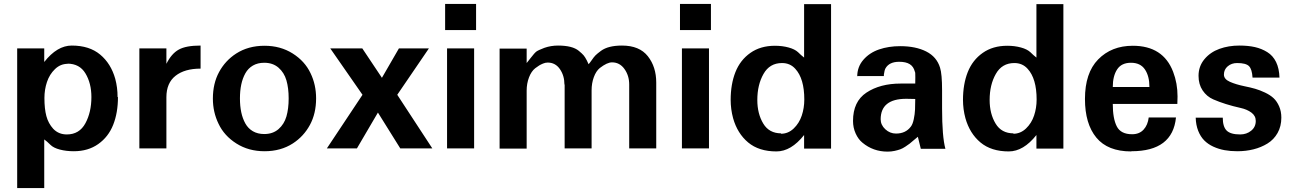

<svg xmlns="http://www.w3.org/2000/svg" viewBox="-20 -742 6469 960"><path d="M567.9 -256.8H569.8Q569.8 -178.2 545.9 -117.9Q522 -57.6 471.2 -21.7Q420.4 14.2 349.1 14.2Q311.5 14.2 279.5 5.9Q247.6 -2.4 231.9 -18.1Q215.3 -34.7 201.2 -44.9V198.2H65.9V-500H201.2V-432.1Q265.6 -514.2 338.9 -514.2Q426.8 -514.2 480.7 -469.2Q534.7 -424.3 556.2 -348.1Q567.9 -304.7 567.9 -256.8ZM316.9 -423.8 318.8 -422.9Q282.2 -422.9 254.9 -396.5Q227.5 -370.1 214.8 -332Q202.1 -293.9 202.1 -252Q202.1 -197.8 211.9 -161.4Q221.7 -125 246.1 -98.1Q272.9 -69.8 314 -69.8Q377 -69.8 407.2 -126Q437 -181.2 437 -256.8Q437 -325.7 407.2 -375Q377.9 -423.8 316.9 -423.8Z M982.9 -398.9Q903.3 -398.9 857.7 -363Q812 -327.1 812 -255.9V0H676.8V-500H812V-422.9Q837.4 -474.1 874 -494.1Q910.2 -514.2 982.9 -514.2Z M1560.5 -250Q1560.5 -174.3 1529.5 -117.2Q1498.5 -60.1 1444.3 -24.9Q1383.8 14.2 1302.7 14.2Q1223.1 14.2 1162.1 -24.4Q1101.1 -63 1072.8 -123Q1044.4 -181.2 1044.4 -249Q1044.4 -324.7 1075.4 -381.8Q1106.4 -439 1160.6 -474.1Q1221.2 -513.2 1302.7 -513.2Q1382.3 -513.2 1443.4 -474.6Q1504.4 -436 1532.7 -376Q1560.5 -318.8 1560.5 -250ZM1301.3 -71.8Q1344.2 -71.8 1372.6 -96.4Q1400.9 -121.1 1412.1 -159.7Q1423.3 -198.2 1423.3 -250Q1423.3 -301.8 1412.1 -340.3Q1400.9 -378.9 1372.6 -403.6Q1344.2 -428.2 1301.3 -428.2Q1268.6 -428.2 1244.6 -414.3Q1220.7 -400.4 1206.8 -375.5Q1192.9 -350.6 1186.3 -319.3Q1179.7 -288.1 1179.7 -250Q1179.7 -211.9 1186.3 -180.7Q1192.9 -149.4 1206.8 -124.5Q1220.7 -99.6 1244.6 -85.7Q1268.6 -71.8 1301.3 -71.8Z M2141.6 0H1981.4L1869.6 -179.2L1764.6 0H1614.3L1792.5 -268.1L1631.3 -500H1791.5L1889.6 -353L1974.6 -500H2124.5L1966.3 -268.1Z M2360.4 -591.8H2205.6V-722.2H2360.4ZM2350.6 0H2215.3V-500H2350.6Z M2803.2 -319.8 2802.2 -318.8Q2802.2 -363.8 2779.5 -396.5Q2756.8 -429.2 2718.3 -429.2Q2707 -429.2 2694.8 -424.1Q2682.6 -418.9 2675.8 -414.6Q2668.9 -410.2 2656.2 -400.9Q2636.7 -385.7 2625 -355Q2613.3 -324.2 2613.3 -289.1V1H2478V-499H2613.3V-426.8Q2616.7 -430.2 2633.3 -452.1Q2652.8 -477.5 2662.1 -484.4Q2671.4 -491.2 2702.1 -502.9Q2734.9 -514.2 2770 -514.2Q2842.3 -514.2 2874 -487.8Q2890.6 -474.1 2897.9 -465.6Q2905.3 -457 2914.1 -439.9Q2918.9 -428.7 2922.9 -420.9Q2928.2 -426.3 2937 -439Q2949.2 -457 2957.5 -465.3Q2965.8 -473.6 2984.9 -487.8Q3021 -514.2 3089.8 -514.2Q3177.2 -514.2 3219.2 -460.9Q3261.2 -407.7 3261.2 -329.1V0H3126V-319.8Q3126 -363.8 3102.3 -397Q3078.6 -430.2 3040 -430.2Q3015.6 -430.2 2979 -401.9Q2960.4 -386.7 2949.2 -356.4Q2938 -326.2 2938 -290V0H2803.2Z M3534.7 -591.8H3379.9V-722.2H3534.7ZM3524.9 0H3389.6V-500H3524.9Z M3633.3 -243.2V-242.2Q3633.3 -321.3 3657.2 -381.6Q3681.2 -441.9 3731.9 -477.5Q3782.7 -513.2 3854.5 -513.2Q3891.6 -513.2 3922.9 -504.6Q3954.1 -496.1 3970.2 -481Q3984.9 -466.3 4000.5 -454.1V-721.2H4135.3V1H4000.5V-66.9Q3935.5 15.1 3862.3 15.1Q3774.4 15.1 3720.7 -29.8Q3667 -74.7 3645.5 -150.9Q3633.3 -195.8 3633.3 -243.2ZM3886.2 -75.2 3884.3 -73.2Q3920.9 -73.2 3948.5 -99.6Q3976.1 -126 3988.8 -164.1Q4001.5 -202.1 4001.5 -244.1Q4001.5 -349.1 3956.5 -397.9Q3930.7 -426.8 3890.1 -426.8Q3828.1 -426.8 3797.4 -372.1Q3766.6 -317.9 3766.6 -242.2Q3766.6 -173.3 3796.4 -124Q3825.7 -75.2 3886.2 -75.2Z M4265.1 -361.8 4266.1 -358.9Q4266.1 -407.7 4296.9 -443.1Q4327.6 -478.5 4375.5 -494.9Q4423.3 -511.2 4481 -511.2Q4558.6 -511.2 4611.1 -484.6Q4663.6 -458 4680.2 -403.8Q4690.4 -372.1 4690.4 -290V-200.2Q4690.4 -58.6 4707 2H4584L4569.3 -58.1Q4563.5 -53.7 4549.3 -41.5Q4535.2 -29.3 4528.1 -23.7Q4521 -18.1 4506.8 -8.8Q4492.7 0.5 4481.2 4.6Q4469.7 8.8 4452.9 12.5Q4436 16.1 4418 16.1Q4345.7 16.1 4292 -28.8Q4271.5 -45.4 4258.3 -74.5Q4245.1 -103.5 4245.1 -137.2Q4245.1 -234.4 4312 -278.8Q4380.4 -324.2 4483.4 -324.2H4556.2Q4556.2 -328.1 4556.6 -355Q4557.1 -381.8 4554.2 -383.8Q4547.9 -409.2 4528.8 -421.1Q4509.8 -433.1 4476.1 -433.1Q4425.8 -433.1 4407.2 -399.9Q4402.3 -390.6 4399.4 -369.1V-361.8ZM4383.3 -145V-146Q4383.3 -117.2 4406.5 -95.7Q4429.7 -74.2 4460 -74.2Q4508.3 -74.2 4534.2 -108.9Q4543.5 -120.6 4548.8 -145.8Q4554.2 -170.9 4555.2 -194.8Q4556.2 -209 4556.2 -247.1Q4544.9 -248 4511.2 -248Q4383.3 -248 4383.3 -145Z M4794.9 -243.2V-242.2Q4794.9 -321.3 4818.8 -381.6Q4842.8 -441.9 4893.6 -477.5Q4944.3 -513.2 5016.1 -513.2Q5053.2 -513.2 5084.5 -504.6Q5115.7 -496.1 5131.8 -481Q5146.5 -466.3 5162.1 -454.1V-721.2H5296.9V1H5162.1V-66.9Q5097.2 15.1 5023.9 15.1Q4936 15.1 4882.3 -29.8Q4828.6 -74.7 4807.1 -150.9Q4794.9 -195.8 4794.9 -243.2ZM5047.9 -75.2 5045.9 -73.2Q5082.5 -73.2 5110.1 -99.6Q5137.7 -126 5150.4 -164.1Q5163.1 -202.1 5163.1 -244.1Q5163.1 -349.1 5118.2 -397.9Q5092.3 -426.8 5051.8 -426.8Q4989.7 -426.8 4959 -372.1Q4928.2 -317.9 4928.2 -242.2Q4928.2 -173.3 4958 -124Q4987.3 -75.2 5047.9 -75.2Z M5637.7 14.2 5635.7 15.1Q5518.6 15.1 5461.7 -54Q5404.8 -123 5404.8 -247.1Q5404.8 -377.4 5470.7 -444.8Q5537.6 -513.2 5644 -513.2Q5795.9 -513.2 5845.7 -382.8Q5867.7 -325.7 5867.7 -259.8L5866.7 -222.2H5543.9Q5543.9 -148.9 5564 -109.9Q5584 -70.8 5640.6 -70.8Q5676.8 -70.8 5698 -94Q5719.2 -117.2 5723.6 -154.8H5859.9Q5843.3 14.2 5637.7 14.2ZM5727.1 -307.1Q5727.1 -361.3 5704.6 -394.8Q5682.1 -428.2 5634.8 -428.2Q5587.4 -428.2 5565.7 -395Q5543.9 -361.8 5543.9 -307.1Z M6165.5 -426.8Q6137.7 -426.8 6118.7 -410.6Q6099.6 -394.5 6099.6 -369.1Q6099.6 -346.2 6129.4 -333Q6159.2 -319.8 6201.7 -311Q6232.9 -304.7 6255.9 -298.1Q6278.8 -291.5 6305.2 -279.1Q6331.5 -266.6 6348.1 -251Q6364.7 -235.4 6375.7 -210.2Q6386.7 -185.1 6386.7 -153.8Q6386.7 -110.4 6367.9 -77.1Q6349.1 -43.9 6317.4 -24.4Q6285.6 -4.9 6247.6 4.6Q6209.5 14.2 6166.5 14.2Q6132.3 14.2 6102.8 8.8Q6073.2 3.4 6046.6 -8.8Q6020 -21 6001.2 -40Q5982.4 -59.1 5970.9 -88.1Q5959.5 -117.2 5958.5 -153.8H6093.8Q6093.8 -108.4 6113.3 -89.1Q6132.8 -69.8 6180.7 -69.8Q6212.9 -69.8 6235.8 -88.4Q6258.8 -106.9 6258.8 -137.2Q6258.8 -163.1 6236.8 -179.2Q6214.8 -195.3 6183.6 -202.1Q6104.5 -219.7 6046.4 -245.1Q6013.7 -259.3 5993.2 -289.8Q5972.7 -320.3 5972.7 -362.8Q5972.7 -410.6 6002 -445.8Q6031.2 -481 6076.9 -497.6Q6122.6 -514.2 6176.8 -514.2Q6220.7 -514.2 6254.4 -506.6Q6288.1 -499 6316.4 -481.4Q6344.7 -463.9 6360.4 -431.9Q6376 -399.9 6377.4 -354H6242.7Q6240.2 -396 6224.9 -411.4Q6209.5 -426.8 6165.5 -426.8Z"/></svg>

Font: Perun
Style: Bold
Weight: 700
Foundry: Copyright (c) Stefan Peev, Context Ltd, 2016
Version: Version 1.0000